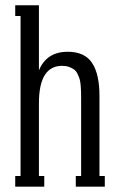

<svg xmlns="http://www.w3.org/2000/svg" viewBox="-20 -700 445 720"><path d="M353 -340.8V-40H373V0H264.2V-40H284.2V-331.1Q284.2 -347.2 283.9 -356.2Q283.7 -365.2 282.5 -380.1Q281.2 -395 278.6 -403.6Q275.9 -412.1 270.8 -422.9Q265.6 -433.6 258.1 -439.2Q250.5 -444.8 239 -449Q227.5 -453.1 212.9 -453.1Q126 -453.1 126 -313V-40H146V0H37.1V-40H57.1V-640.1H37.1V-680.2H126V-436Q154.8 -505.9 233.9 -505.9Q297.4 -505.9 325.2 -464.1Q353 -422.4 353 -340.8Z"/></svg>

Font: Margherita
Style: Regular
Weight: 400
Designer: James Puckett
Foundry: Dunwich Type Founders
Version: Version 1.008;hotconv 1.0.109;makeotfexe 2.5.65596